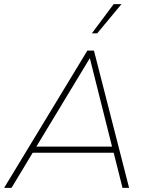

<svg xmlns="http://www.w3.org/2000/svg" viewBox="-20 -914 732 934"><path d="M0 0 405 -668H437L608 0H576L533 -171H139L36 0ZM157 -201H525L417 -631ZM427 -752 533 -894H571L453 -752Z"/></svg>

Font: Gantari Thin
Style: Italic
Weight: 100
Italic angle: -10°
Designer: Anugrah Pasau
Foundry: Lafontype
Version: Version 1.000; ttfautohint (v1.8.4.7-5d5b)